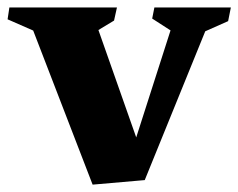

<svg xmlns="http://www.w3.org/2000/svg" viewBox="-35 -484 640 516"><path d="M585.4 -463.9 578.1 -427.2 516.6 -399.9 354 0 213.9 12.2 54.2 -401.9 -14.6 -432.1 -9.8 -463.9H279.3L271.5 -428.7L229.5 -403.3L331.1 -114.7L423.3 -402.3L374 -434.1L379.9 -463.9Z"/></svg>

Font: Vesper Libre Heavy
Style: Regular
Weight: 900
Designer: Robert Keller & Kimya Gandhi
Foundry: Mota Italic
Version: Version 1.058